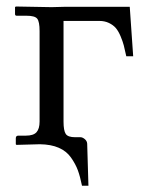

<svg xmlns="http://www.w3.org/2000/svg" viewBox="-20 -451 460 599"><path d="M104.5 -1 31.2 1 29.3 -1V-19.5Q29.3 -27.8 37.1 -27.8H60.5Q84.5 -27.8 94 -38.6Q103.5 -49.3 103.5 -71.8V-354Q103.5 -383.3 96.2 -392.6Q88.9 -401.9 63 -401.9H32.2Q26.9 -401.9 26.9 -407.2V-428.7L29.3 -430.7L141.1 -428.7L179.2 -429.7H384.8L395.5 -275.4H374Q369.6 -296.4 366.2 -309.3Q362.8 -322.3 356 -338.4Q349.1 -354.5 341.1 -363.8Q333 -373 319.8 -379.4Q306.6 -385.7 290 -385.7H178.2V-71.8Q178.2 -43.5 185.1 -33.2Q191.9 -22.9 214.4 -22.9H231Q237.3 -22.9 244.4 -17.1Q251.5 -11.2 252 -2.9L255.9 128.4H235.8Q230 99.6 222.9 80.3Q215.8 61 201.7 40.8Q187.5 20.5 163.3 10Q139.2 -0.5 104.5 -1Z"/></svg>

Font: Libertinage
Style: f
Weight: 400
Designer: OSP
Foundry: OSP
Version: Version 1.0; 2008; OFL relea